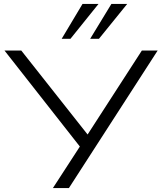

<svg xmlns="http://www.w3.org/2000/svg" viewBox="-20 -964 828 984"><path d="M251 0 399 -228 401 -198 3 -705H89L435 -267H424L707 -705H788L333 0ZM296 -765 403 -944H485L341 -765ZM442 -765 551 -944H632L487 -765Z"/></svg>

Font: Nunito Sans 10pt Expanded Light
Style: Regular
Weight: 300
Width: 7
Designer: Vernon Adams
Foundry: Vernon Adams
Version: Version 3.101;gftools[0.9.27]